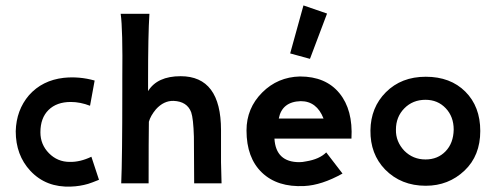

<svg xmlns="http://www.w3.org/2000/svg" viewBox="-20 -676 1829 708"><path d="M317 -98 345 -13Q318 -2 305 2Q274 11 242 12Q150 16 92 -46Q38 -104 38 -192Q40 -270 87 -325Q136 -380 215 -389Q272 -395 329 -379L312 -286Q276 -300 241 -300Q189 -300 159 -270.5Q129 -241 129 -188Q129 -143 160.5 -111Q192 -79 237 -79Q275 -78 317 -98Z M797 0H696L695 -172Q693 -239 685 -262Q670 -302 620 -304Q584 -305 555 -273Q535 -249 529 -227Q528 -167 528 0H427Q431 -92 431 -340V-387Q433 -569 425 -625H531Q526 -550 526 -379V-340Q560 -395 646 -395Q795 -395 795 -196V-78Z M1099 -656 1186 -626 1123 -459 1050 -479ZM1276 -165H992Q997 -78 1084 -78Q1095 -78 1109 -81Q1158 -89 1183 -114L1243 -36Q1166 7 1102 10Q1003 15 946 -39.5Q889 -94 889 -195Q889 -277 947 -335Q1004 -392 1086 -394Q1181 -394 1231.5 -332.5Q1282 -271 1276 -165ZM1008 -239H1173Q1148 -303 1089 -303Q1020 -301 1008 -239Z M1751 -193Q1751 -102 1693 -47Q1634 9 1550 9Q1459 9 1400 -51Q1345 -108 1346 -195Q1347 -280 1403 -336Q1460 -393 1550 -393Q1641 -393 1696 -338Q1751 -283 1751 -193ZM1653 -198Q1653 -246 1623.5 -277Q1594 -308 1549 -308Q1502 -308 1471 -276.5Q1440 -245 1440 -198Q1439 -154 1471 -120Q1503 -88 1549 -88Q1594 -88 1623 -118Q1652 -148 1653 -198Z"/></svg>

Font: GFS Neohellenic Rg
Style: Bold
Weight: 700
Designer: Designed by Takis Katsoulidis and George D. Matthiopoulos.
Foundry: Designed by Takis Katsoulidis and George D. Matthiopoulos.
Version: Version 1.0